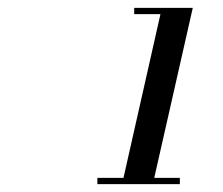

<svg xmlns="http://www.w3.org/2000/svg" viewBox="-20 -926 570 490"><path d="M291.5 -456 389.5 -890H322.5V-906H472L370 -456ZM228.5 -456V-472H439V-456Z"/></svg>

Font: Bodoni Moda 9pt SemiBold
Style: Italic
Weight: 600
Italic angle: -13°
Designer: Owen Earl
Foundry: indestructible type
Version: Version 2.004